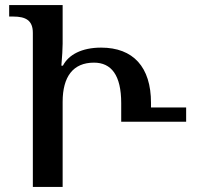

<svg xmlns="http://www.w3.org/2000/svg" viewBox="-20 -734 772 754"><path d="M109 0H226V-334C226 -433 267 -488 349 -488C417 -488 456 -439 456 -329V-256H711V-312H573V-330C573 -471 503 -547 377 -547C301 -547 249 -519 227 -476H221C224 -513 226 -541 226 -562V-714H16V-669H32C81 -669 109 -654 109 -605Z"/></svg>

Font: Noto Serif Georgian Medium
Style: Regular
Weight: 500
Designer: Monotype Design Team, Akaki Razmadze
Foundry: Google LLC
Version: Version 2.003